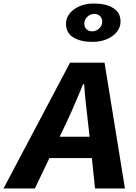

<svg xmlns="http://www.w3.org/2000/svg" viewBox="-73 -1071 775 1091"><path d="M325 -715H521L637 0H467L449 -173H208L125 0H-53ZM302 -937Q302 -968 322.5 -994Q343 -1020 379 -1035.5Q415 -1051 461 -1051Q528 -1051 570 -1025.5Q612 -1000 612 -948Q612 -917 591.5 -890.5Q571 -864 534.5 -848.5Q498 -833 452 -833Q385 -833 343.5 -858.5Q302 -884 302 -937ZM508 -948Q508 -968 495 -980Q482 -992 462 -992Q440 -992 423 -975.5Q406 -959 406 -937Q406 -917 418.5 -905Q431 -893 451 -893Q474 -893 491 -909.5Q508 -926 508 -948ZM436 -294 426 -384Q419 -448 416 -472Q410 -524 405 -593H399L384 -556Q333 -434 309 -384L266 -294Z"/></svg>

Font: Nebula Sans Bold
Style: Regular
Weight: 700
Italic angle: -9°
Designer: Paul D. Hunt for Adobe (as Source Sans)
Foundry: Nebula Entertainment & Broadcasting LLC
Version: Version 1.010